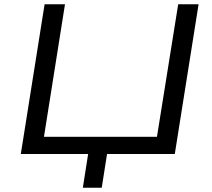

<svg xmlns="http://www.w3.org/2000/svg" viewBox="-20 -725 998 904"><path d="M370 159 395 0H78L190 -705H286L187 -81H719L819 -705H915L803 0H484L459 159Z"/></svg>

Font: Nunito Sans 10pt Expanded
Style: Italic
Weight: 400
Width: 7
Italic angle: -9°
Designer: Vernon Adams
Foundry: Vernon Adams
Version: Version 3.101;gftools[0.9.27]